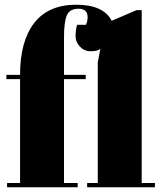

<svg xmlns="http://www.w3.org/2000/svg" viewBox="-20 -793 685 813"><path d="M351 -720C351 -720 351 -720 351 -720C351 -710 349 -699 344 -688C344 -688 306 -688 306 -688C306 -688 306 -688 306 -688C302 -672 300 -656 300 -640C300 -623 306 -609 318 -596C330 -583 345 -576 364 -576C383 -576 396 -579 405 -586C405 -586 394 -529 394 -529C394 -529 394 -18 394 -18C394 -18 349 -18 349 -18C349 -18 349 0 349 0C349 0 636 0 636 0C636 0 636 -18 636 -18C636 -18 580 -18 580 -18C580 -18 580 -750 580 -750C580 -750 558 -750 558 -750C558 -750 453 -705 453 -705C453 -705 453 -705 453 -705C430 -750 380 -773 302 -773C224 -773 165 -747 125 -696C85 -644 65 -571 65 -478C65 -478 65 -476 65 -476C65 -476 7 -476 7 -476C7 -476 7 -458 7 -458C7 -458 65 -458 65 -458C65 -458 65 -18 65 -18C65 -18 10 -18 10 -18C10 -18 10 0 10 0C10 0 309 0 309 0C309 0 309 -18 309 -18C309 -18 251 -18 251 -18C251 -18 251 -458 251 -458C251 -458 343 -458 343 -458C343 -458 343 -476 343 -476C343 -476 251 -476 251 -476C251 -476 251 -636 251 -636C251 -636 251 -636 251 -636C251 -678 255 -709 263 -728C271 -747 288 -756 313 -756C338 -756 351 -744 351 -720Z"/></svg>

Font: Abril Fatface Utterance
Style: Regular
Weight: 500
Designer: Veronika Burian, Jos Scaglione
Foundry: TypeTogether
Version: ""